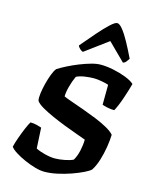

<svg xmlns="http://www.w3.org/2000/svg" viewBox="-142 -1081 921 1171"><g transform="rotate(15 318.5 -495.5)"><path d="M253 0Q228 0 194.5 -9.5Q161 -19 127 -34Q93 -49 66 -66Q39 -83 29 -98Q35 -124 47 -157.5Q59 -191 72 -222Q85 -253 95 -269Q116 -269 135.5 -264Q155 -259 166 -255L173 -125Q196 -113 231.5 -104Q267 -95 295 -95Q321 -95 355 -101.5Q389 -108 409 -118Q425 -144 433.5 -182.5Q442 -221 442 -253Q421 -261 384 -274Q347 -287 304.5 -303.5Q262 -320 221.5 -338Q181 -356 150 -374Q119 -392 108 -409Q104 -426 108 -456Q112 -486 120.5 -519.5Q129 -553 140 -581.5Q151 -610 162 -623Q185 -638 218.5 -655Q252 -672 288.5 -686.5Q325 -701 359 -710.5Q393 -720 419 -720Q456 -720 499.5 -711Q543 -702 580 -687.5Q617 -673 635 -656Q631 -640 623 -614Q615 -588 605.5 -560Q596 -532 586 -508.5Q576 -485 569 -473Q546 -473 524 -478Q502 -483 492 -487L493 -613Q476 -619 448 -624Q420 -629 400 -629Q375 -629 343.5 -624.5Q312 -620 290 -609Q275 -577 265 -539.5Q255 -502 255 -476Q272 -468 307 -456Q342 -444 385 -428.5Q428 -413 470 -396Q512 -379 545 -360.5Q578 -342 593 -324Q592 -289 585 -245.5Q578 -202 565 -160Q552 -118 533 -89Q522 -78 491.5 -63Q461 -48 420 -33.5Q379 -19 335 -9.5Q291 0 253 0ZM292 -767Q282 -770 271.5 -780Q261 -790 259 -799Q301 -849 339.5 -893Q378 -937 407 -964Q436 -991 450 -991Q465 -991 486 -964.5Q507 -938 530.5 -895Q554 -852 579 -800Q572 -790 564.5 -780Q557 -770 545 -767L437 -874Z"/></g></svg>

Font: Texturina ExtraBold
Style: Italic
Weight: 800
Italic angle: -11°
Designer: Guillermo Torres Carreño
Foundry: Omnibus-Type
Version: Version 1.002; ttfautohint (v1.8.3)